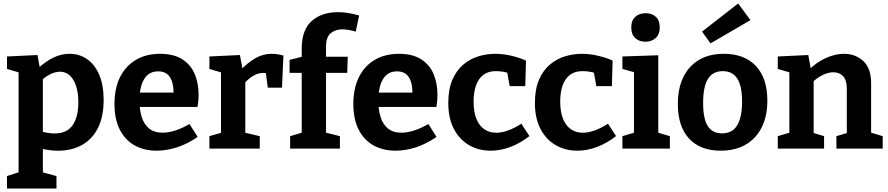

<svg xmlns="http://www.w3.org/2000/svg" viewBox="-20 -856 5115 1106"><path d="M20.3 230V158.3L105.3 130.3L87 153.7V-453L103.3 -434.3L20.3 -459V-530.7L196 -539L211.7 -451.7L196.3 -460.3Q243 -502.3 287.7 -524.2Q332.3 -546 380 -546Q437.7 -546 481.8 -515.3Q526 -484.7 551.5 -425.5Q577 -366.3 577 -280.3Q577 -183.3 544 -118.3Q511 -53.3 451.7 -20.5Q392.3 12.3 313.3 12.3Q289 12.3 263.2 8.7Q237.3 5 209.3 -1L227 -17V153.7L212.3 133L305.3 158.3V230ZM295 -87.3Q366 -87.3 398.7 -135.3Q431.3 -183.3 431.3 -266Q431.3 -320.7 418.3 -360.2Q405.3 -399.7 382 -421.3Q358.7 -443 325.3 -443Q299 -443 270.2 -428.8Q241.3 -414.7 210.3 -385.7L227 -422.7V-74L210 -101Q257.3 -87.3 295 -87.3Z M882.8 12Q810.2 12 755.3 -18.7Q700.4 -49.4 669.9 -109.5Q639.4 -169.6 639.4 -257.2Q639.4 -347.2 671.5 -411.7Q703.6 -476.2 762.7 -511.1Q821.8 -546 902.2 -546Q980 -546 1028.9 -515.2Q1077.8 -484.4 1100.9 -430.9Q1124 -377.4 1124 -309.6Q1124 -293 1122.6 -276.2Q1121.2 -259.4 1118 -240H752.2V-322.6H997.6L979.8 -310.2Q980.8 -350 972.6 -380.4Q964.4 -410.8 944.6 -427.9Q924.8 -445 890.6 -445Q851.6 -445 828 -422.3Q804.4 -399.6 793.8 -361.8Q783.2 -324 783.2 -277.4Q783.2 -224 796.2 -182.1Q809.2 -140.2 838.7 -115.9Q868.2 -91.6 916.4 -91.6Q949.6 -91.6 989.3 -104.2Q1029 -116.8 1071.6 -141.6L1118.6 -67.4Q1060.6 -27.2 1000.5 -7.6Q940.4 12 882.8 12Z M1186.3 0V-71.7L1266.7 -95L1253 -73.7V-457.7L1268.7 -434.3L1186.3 -459V-530.7L1362 -539L1379.7 -444L1361.7 -448.3Q1407.3 -495.3 1451 -520.7Q1494.7 -546 1544.7 -546Q1576.7 -546 1612.7 -536L1604.3 -351H1522.7L1508 -459.3L1521 -432Q1515.3 -434 1508.8 -435Q1502.3 -436 1496 -436Q1465 -436 1434.7 -416.8Q1404.3 -397.7 1381.7 -368.3L1393 -406V-73.7L1376.7 -95L1476.3 -71.7V0Z M1651.3 0V-71.7L1731 -95L1718 -79.7V-451.3L1731 -436.3H1648V-511L1734.3 -532.7L1718 -511.7V-576Q1718 -683.3 1775.2 -734.7Q1832.3 -786 1927.7 -786Q1956.3 -786 1985.8 -781.2Q2015.3 -776.3 2049 -766.7L2029 -673.7Q2009.7 -679.7 1990 -683.3Q1970.3 -687 1952 -687Q1911.3 -687 1884.7 -664.3Q1858 -641.7 1858 -587.7V-511.7L1839.7 -529.3H1983L1980.3 -436.3H1844.3L1858 -451.3V-80.3L1845 -95L1938 -71.7V0Z M2258.8 12Q2186.2 12 2131.3 -18.7Q2076.4 -49.4 2045.9 -109.5Q2015.4 -169.6 2015.4 -257.2Q2015.4 -347.2 2047.5 -411.7Q2079.6 -476.2 2138.7 -511.1Q2197.8 -546 2278.2 -546Q2356 -546 2404.9 -515.2Q2453.8 -484.4 2476.9 -430.9Q2500 -377.4 2500 -309.6Q2500 -293 2498.6 -276.2Q2497.2 -259.4 2494 -240H2128.2V-322.6H2373.6L2355.8 -310.2Q2356.8 -350 2348.6 -380.4Q2340.4 -410.8 2320.6 -427.9Q2300.8 -445 2266.6 -445Q2227.6 -445 2204 -422.3Q2180.4 -399.6 2169.8 -361.8Q2159.2 -324 2159.2 -277.4Q2159.2 -224 2172.2 -182.1Q2185.2 -140.2 2214.7 -115.9Q2244.2 -91.6 2292.4 -91.6Q2325.6 -91.6 2365.3 -104.2Q2405 -116.8 2447.6 -141.6L2494.6 -67.4Q2436.6 -27.2 2376.5 -7.6Q2316.4 12 2258.8 12Z M2806 12Q2737 12 2681.5 -20.3Q2626 -52.7 2594.2 -114Q2562.3 -175.3 2562.3 -262.3Q2562.3 -341.3 2585.3 -395.3Q2608.3 -449.3 2647.2 -482.7Q2686 -516 2734.2 -531Q2782.3 -546 2833 -546Q2881.3 -546 2930.2 -533.8Q2979 -521.7 3010 -506.7L3005.7 -360H2916L2901.3 -442L2912.3 -433.7Q2897 -440 2875.7 -443.2Q2854.3 -446.3 2835.7 -446.3Q2792.7 -446.3 2764.2 -424.7Q2735.7 -403 2721.8 -363.5Q2708 -324 2708 -270.3Q2708 -211.7 2724.2 -171.7Q2740.3 -131.7 2769.8 -111.5Q2799.3 -91.3 2838 -91.3Q2869.3 -91.3 2906 -104.3Q2942.7 -117.3 2983.3 -143.3L3029.7 -72Q2974 -29 2917.8 -8.5Q2861.7 12 2806 12Z M3305 12Q3236 12 3180.5 -20.3Q3125 -52.7 3093.2 -114Q3061.3 -175.3 3061.3 -262.3Q3061.3 -341.3 3084.3 -395.3Q3107.3 -449.3 3146.2 -482.7Q3185 -516 3233.2 -531Q3281.3 -546 3332 -546Q3380.3 -546 3429.2 -533.8Q3478 -521.7 3509 -506.7L3504.7 -360H3415L3400.3 -442L3411.3 -433.7Q3396 -440 3374.7 -443.2Q3353.3 -446.3 3334.7 -446.3Q3291.7 -446.3 3263.2 -424.7Q3234.7 -403 3220.8 -363.5Q3207 -324 3207 -270.3Q3207 -211.7 3223.2 -171.7Q3239.3 -131.7 3268.8 -111.5Q3298.3 -91.3 3337 -91.3Q3368.3 -91.3 3405 -104.3Q3441.7 -117.3 3482.3 -143.3L3528.7 -72Q3473 -29 3416.8 -8.5Q3360.7 12 3305 12Z M3772 -81.7 3761.7 -94.3 3838.7 -71.7V0H3565.3V-71.7L3642.3 -94.3L3632 -81.7V-447L3641 -437.7L3565.3 -459V-530.7L3772 -537.7ZM3698 -615.7Q3661.7 -615.7 3639 -637Q3616.3 -658.3 3616.3 -697.3Q3616.3 -738.7 3639.8 -759.3Q3663.3 -780 3699 -780Q3734.3 -780 3757.3 -759.7Q3780.3 -739.3 3780.3 -698Q3780.3 -657.3 3756.7 -636.5Q3733 -615.7 3698 -615.7Z M4149.7 -546Q4268.3 -546 4334.3 -476Q4400.3 -406 4400.3 -276.7Q4400.3 -187.3 4368 -122.7Q4335.7 -58 4275.7 -23Q4215.7 12 4131.7 12Q4013.7 12 3949.2 -57.8Q3884.7 -127.7 3884.7 -257Q3884.7 -347.3 3916.2 -411.8Q3947.7 -476.3 4006.8 -511.2Q4066 -546 4149.7 -546ZM4143 -446.3Q4086 -446.3 4058.2 -401.5Q4030.3 -356.7 4030.3 -263.7Q4030.3 -171.3 4057.2 -129.5Q4084 -87.7 4139 -87.7Q4178.7 -87.7 4204 -108Q4229.3 -128.3 4242 -169.2Q4254.7 -210 4254.7 -270.3Q4254.7 -361.3 4226.8 -403.8Q4199 -446.3 4143 -446.3ZM4072.7 -606 4024.3 -674 4232 -836 4303 -740Z M4460.3 0V-71.7L4544 -96.3L4527 -75.7V-457L4544 -434.3L4460.3 -459V-530.7L4636 -539L4653.7 -443.3L4635.7 -449.7Q4684.3 -498.7 4738.3 -522.3Q4792.3 -546 4841.3 -546Q4908.7 -546 4953.7 -503.7Q4998.7 -461.3 4998 -374.7V-75.7L4985 -95.7L5064.7 -71.7V0H4798V-71.7L4874.3 -94.3L4858 -73V-345Q4858 -394 4836.7 -416.8Q4815.3 -439.7 4780.3 -439.7Q4753 -439.7 4721 -424.8Q4689 -410 4657.7 -380.3L4667 -401.3V-73L4654 -93.7L4727 -71.7V0Z"/></svg>

Font: Bitter Thin
Style: Regular
Weight: 100
Designer: Sol Matas, and Bitter project Authors
Foundry: Sol Matas
Version: Version 2.002